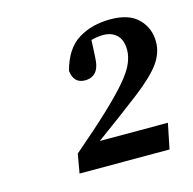

<svg xmlns="http://www.w3.org/2000/svg" viewBox="-66 -822 508 505"><g transform="rotate(-15 188.0 -569.5)"><path d="M92 -384 101 -436Q162 -488 200.5 -524.5Q239 -561 260 -586Q281 -611 289 -630Q297 -649 297 -666Q297 -693 283 -706.5Q269 -720 246 -720Q229 -720 212.5 -715Q196 -710 181 -699L214 -734L211 -671Q210 -641 199 -629Q188 -617 170 -617Q139 -617 135 -652Q150 -709 187 -732Q224 -755 275 -755Q326 -755 351 -729.5Q376 -704 376 -667Q376 -637 356.5 -609.5Q337 -582 288.5 -544.5Q240 -507 156 -446L151 -453H351L337 -384Z"/></g></svg>

Font: Lisu Bosa ExtraBold
Style: Italic
Weight: 800
Italic angle: -19°
Designer: David Morse, Annie Olsen, Victor Gaultney, Frank Grießhammer (Latin)
Foundry: SIL International
Version: Version 2.000